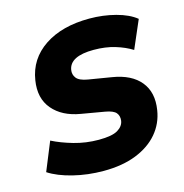

<svg xmlns="http://www.w3.org/2000/svg" viewBox="-107 -815 885 925"><g transform="rotate(-15 335.5 -352.5)"><path d="M28 0ZM298 11Q219 11 146.5 -7Q74 -25 28 -55L86 -197Q131 -174 190.5 -157Q250 -140 314 -140Q380 -140 408.5 -157Q437 -174 441 -201Q444 -225 431 -240.5Q418 -256 378 -263L262 -283Q172 -298 125 -353.5Q78 -409 92 -496Q108 -599 195.5 -657.5Q283 -716 420 -716Q488 -716 550.5 -699.5Q613 -683 650 -653L590 -514Q555 -536 507.5 -550.5Q460 -565 401 -565Q283 -565 272 -500Q268 -477 282 -459Q296 -441 338 -434L453 -415Q547 -400 591.5 -345.5Q636 -291 622 -205Q612 -141 571 -92.5Q530 -44 461 -16.5Q392 11 298 11Z"/></g></svg>

Font: Winston ExtraBold
Style: Italic
Weight: 800
Italic angle: -9°
Designer: Original fonts by Vernon Adams / Changes by Cristiano Sobral
Foundry: Original fonts by Vernon Adams / Changes by Cristiano Sobral
Version: Version 2.503;July 17, 2020;FontCreator 13.0.0.2655 64-bit